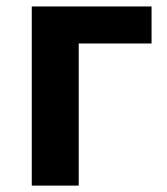

<svg xmlns="http://www.w3.org/2000/svg" viewBox="-20 -580 523 600"><path d="M79.3 0V-559.8H453.6V-444.1H226V0Z"/></svg>

Font: Noto Sans TC Thin
Style: Regular
Weight: 100
Designer: Ryoko NISHIZUKA 西塚涼子 (kana, bopomofo & ideographs); Paul D. Hunt (Latin, Greek & Cyrillic); Sandoll Communications 산돌커뮤니
Foundry: Adobe
Version: Version 2.004-H2;hotconv 1.0.118;makeotfexe 2.5.65603